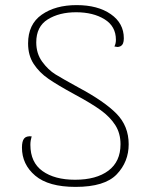

<svg xmlns="http://www.w3.org/2000/svg" viewBox="-20 -720 583 752"><path d="M66 -142Q66 -167 74.5 -177.5Q83 -188 104 -186Q99 -169 99 -153Q99 -84 146.5 -50Q194 -16 274 -16Q357 -16 404.5 -51.5Q452 -87 452 -155Q452 -198 431.5 -230Q411 -262 374.5 -288.5Q338 -315 271 -351Q205 -387 169.5 -411.5Q134 -436 112 -469.5Q90 -503 90 -550Q90 -625 143.5 -662.5Q197 -700 280 -700Q363 -700 414 -664.5Q465 -629 465 -570Q465 -558 462 -550.5Q459 -543 452 -539Q446 -536 440 -536L428 -538Q434 -549 434 -564Q434 -617 389.5 -644.5Q345 -672 278 -672Q212 -672 167 -644Q122 -616 122 -554Q122 -510 145.5 -478Q169 -446 197.5 -428.5Q226 -411 288 -377Q389 -323 436.5 -274.5Q484 -226 484 -155Q484 -86 437 -37Q390 12 276 12Q170 12 118 -32Q66 -76 66 -142Z"/></svg>

Font: Arima Madurai Thin
Style: Regular
Weight: 250
Designer: Joana Correia and Natanael Gama
Foundry: NDISCOVER
Version: Version 1.020; ttfautohint (v1.5) -l 7 -r 28 -G 50 -x 13 -D 